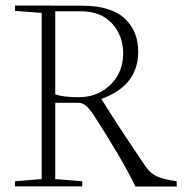

<svg xmlns="http://www.w3.org/2000/svg" viewBox="-20 -684 686 704"><path d="M35.2 -0.5V-19.5L132.8 -27.3V-636.7L35.2 -644V-663.6H161.6V-663.1H283.7Q336.9 -663.1 377 -649.9Q417 -636.7 440.4 -613.3Q463.9 -589.8 475.3 -560.3Q486.8 -530.8 486.8 -495.1Q486.8 -369.6 351.6 -321.3Q409.2 -228 512.7 -75.2Q530.8 -48.3 555.7 -37.1Q580.6 -25.9 627.9 -19.5V0H476.6Q430.2 -97.2 322.8 -263.2Q294.4 -307.1 268.6 -307.1H182.6V-27.3L281.7 -19.5V-0.5ZM182.6 -642.6V-337.9Q211.9 -327.6 269 -327.6Q338.4 -327.6 385 -373.3Q431.6 -418.9 431.6 -488.3Q431.6 -553.2 390.9 -597.9Q350.1 -642.6 275.9 -642.6Z"/></svg>

Font: Elstob ExtraLight
Style: Regular
Weight: 200
Designer: Peter S. Baker
Version: Version 1.015